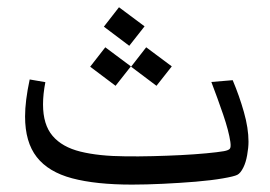

<svg xmlns="http://www.w3.org/2000/svg" viewBox="-20 -495 742 527"><path d="M342.3 11.7Q243.2 11.7 178 -5.6Q112.8 -22.9 80.8 -64Q48.8 -105 48.8 -175.3Q48.8 -217.8 61.5 -276.9L104.5 -269.5Q98.1 -236.3 98.1 -208.5Q98.1 -152.8 124.3 -122.1Q150.4 -91.3 200.7 -78.9Q251 -66.4 324.2 -65.9Q359.4 -65.4 399.2 -66.4Q439 -67.4 477.1 -69.3Q515.1 -71.3 546.1 -74.2Q577.1 -77.1 594.7 -80.1Q607.4 -82.5 610.8 -86.7Q614.3 -90.8 612.3 -105.5Q607.9 -135.7 592.5 -180.7Q577.1 -225.6 560.1 -270L618.7 -274.9Q636.7 -232.4 649.4 -187.7Q662.1 -143.1 662.1 -106Q662.1 -89.8 658.4 -69.3Q654.8 -48.8 647.9 -35.2Q640.1 -19.5 631.3 -15.1Q622.6 -10.7 591.8 -5.4Q561 0 517.1 3.7Q473.1 7.3 427 9.5Q380.9 11.7 342.3 11.7ZM269 -365.2 339.2 -312.8 297.2 -259.5 227.5 -311.9ZM381.3 -365.2 451.5 -312.8 409.5 -259.5 339.8 -311.9ZM306.6 -475.1 376.8 -422.7 334.8 -369.3 265.1 -421.8Z"/></svg>

Font: Markazi Text
Style: Regular
Weight: 400
Designer: Borna Izadpanah (Arabic designer), Fiona Ross (Arabic design director) and Florian Runge (Latin designer)
Foundry: Borna Izadpanah and Florian Runge
Version: Version 1.000